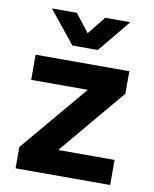

<svg xmlns="http://www.w3.org/2000/svg" viewBox="-83 -795 689 858"><g transform="rotate(10 261.5 -366.0)"><path d="M46.9 0V-96.7L302.7 -399.9V-401.4H46.9V-515.6H472.2V-413.6L221.7 -115.2V-113.8H476.1V0ZM195.8 -731.9 259.3 -650.4 324.2 -731.9H438V-731.4L316.9 -584.5H201.7L83 -731.4V-731.9Z"/></g></svg>

Font: Inter Display
Style: Bold
Weight: 700
Designer: Rasmus Andersson
Foundry: rsms
Version: Version 4.001;git-9221beed3